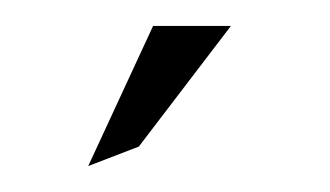

<svg xmlns="http://www.w3.org/2000/svg" viewBox="-20 -772 254 148"><path d="M48 -644 87 -659 158 -752H98Z"/></svg>

Font: Charger Sport
Style: HLNrw
Weight: 100
Designer: Jasper
Foundry: Cannot Into Space Fonts
Version: Version 1.1